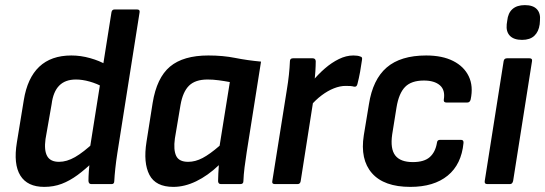

<svg xmlns="http://www.w3.org/2000/svg" viewBox="-20 -720 2132 751"><path d="M153 11Q87 11 59.5 -33.5Q32 -78 46 -163L73 -328Q87 -415 133.5 -459Q180 -503 259 -503Q296 -503 333 -492.5Q370 -482 395 -467L384 -379Q359 -393 330.5 -401Q302 -409 277 -409Q235 -409 211.5 -385Q188 -361 182 -313L158 -176Q152 -132 164.5 -109.5Q177 -87 211 -87Q241 -87 273.5 -105.5Q306 -124 351 -166L346 -89Q314 -58 283.5 -35.5Q253 -13 221.5 -1Q190 11 153 11ZM337 0Q327 0 326 -12Q326 -28 327.5 -50.5Q329 -73 332 -91L331 -136L416 -672Q418 -683 428 -683H516Q528 -683 526 -672L439 -121Q434 -89 431 -60.5Q428 -32 427 -12Q427 0 417 0Z M658 11Q589 11 564.5 -36Q540 -83 553 -165L577 -317Q593 -416 645 -459.5Q697 -503 795 -503Q852 -503 899.5 -493.5Q947 -484 1001 -479L945 -125Q940 -93 936.5 -65Q933 -37 932 -11Q932 0 920 0H844Q834 0 833 -11Q833 -25 834 -41.5Q835 -58 836 -74Q793 -33 747.5 -11Q702 11 658 11ZM716 -87Q744 -87 772.5 -102Q801 -117 839 -150L879 -399Q858 -403 835.5 -406Q813 -409 792 -409Q744 -409 719.5 -385Q695 -361 686 -309L664 -178Q658 -134 669 -110.5Q680 -87 716 -87Z M1055 0Q1043 0 1045 -11L1102 -369Q1107 -399 1110 -427Q1113 -455 1114 -480Q1114 -492 1126 -492H1203Q1214 -492 1215 -481Q1215 -463 1213.5 -440Q1212 -417 1209 -397V-349L1156 -11Q1154 0 1144 0ZM1192 -303 1201 -401Q1224 -429 1250.5 -452Q1277 -475 1305.5 -489Q1334 -503 1362 -503Q1380 -503 1389 -499Q1394 -498 1395.5 -495Q1397 -492 1396 -486Q1393 -464 1388.5 -439Q1384 -414 1378 -391Q1375 -379 1365 -381Q1358 -383 1350.5 -383.5Q1343 -384 1332 -384Q1310 -384 1286 -374.5Q1262 -365 1238 -347Q1214 -329 1192 -303Z M1585 11Q1482 11 1435 -42.5Q1388 -96 1403 -191L1423 -312Q1438 -409 1492.5 -456Q1547 -503 1647 -503Q1710 -503 1752.5 -481.5Q1795 -460 1813.5 -421.5Q1832 -383 1821 -331Q1818 -319 1808 -319H1726Q1714 -319 1716 -331Q1722 -368 1700.5 -386.5Q1679 -405 1638 -405Q1589 -405 1564.5 -380Q1540 -355 1531 -300L1514 -194Q1506 -138 1526 -112Q1546 -86 1595 -86Q1639 -86 1661 -105.5Q1683 -125 1689 -161Q1690 -173 1701 -173H1783Q1794 -173 1793 -161Q1785 -77 1731 -33Q1677 11 1585 11Z M1886 0Q1874 0 1876 -12L1950 -481Q1952 -492 1963 -492H2051Q2063 -492 2061 -481L1987 -12Q1984 0 1975 0ZM2022 -564Q1990 -564 1974.5 -580Q1959 -596 1962 -625L1964 -639Q1967 -669 1984.5 -684.5Q2002 -700 2033 -700Q2065 -700 2080 -684Q2095 -668 2092 -639L2091 -625Q2087 -596 2070 -580Q2053 -564 2022 -564Z"/></svg>

Font: Sofia Sans Semi Condensed
Style: Bold Italic
Weight: 700
Italic angle: -9°
Version: Version 4.100